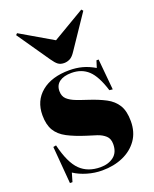

<svg xmlns="http://www.w3.org/2000/svg" viewBox="-152 -895 800 999"><g transform="rotate(-20 247.5 -396.0)"><path d="M59 18 42 -188 58 -191Q83 -88 125.5 -46.5Q168 -5 238 -5Q282 -5 311 -27.5Q340 -50 340 -96Q340 -126 322.5 -142Q305 -158 278.5 -167Q252 -176 224 -184Q164 -203 124 -224Q84 -245 64.5 -277.5Q45 -310 45 -362Q45 -442 101.5 -488.5Q158 -535 256 -535Q294 -535 327.5 -526Q361 -517 395 -497L407 -535H419L435 -364L417 -366Q391 -450 354.5 -484Q318 -518 262 -518Q219 -518 195 -500.5Q171 -483 171 -450Q171 -421 188.5 -405Q206 -389 235 -378Q264 -367 298 -356Q350 -339 388 -319Q426 -299 446.5 -266Q467 -233 467 -177Q467 -116 437 -73.5Q407 -31 356 -8.5Q305 14 240 14Q199 14 158 2Q117 -10 87 -30L73 18ZM245 -579Q225 -579 212 -588.5Q199 -598 182 -623L59 -801L67 -809L245 -705L423 -810L431 -801L309 -620Q293 -595 277.5 -587Q262 -579 245 -579Z"/></g></svg>

Font: Literata 72pt ExtraBold
Style: Regular
Weight: 800
Designer: Latin by Veronika Burian and Jose Scaglione. Greek by Irene Vlachou. Cyrillic by Vera Evstafieva.
Foundry: TypeTogether
Version: Version 3.002